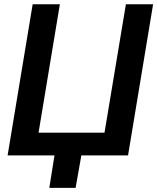

<svg xmlns="http://www.w3.org/2000/svg" viewBox="-20 -748 757 924"><path d="M596.2 0H16.6L137.2 -727.5H268.1L165.5 -109.4H482.9L585.9 -727.5H716.8ZM217.3 156.2 247.1 -31.2H377L343.8 156.2Z"/></svg>

Font: Inter Display Semi Bold
Style: Italic
Weight: 600
Italic angle: -9.39999°
Designer: Rasmus Andersson
Foundry: rsms
Version: Version 4.000;git-4fc901f